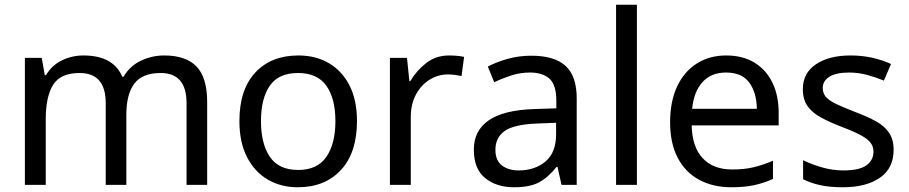

<svg xmlns="http://www.w3.org/2000/svg" viewBox="-20 -780 3835 810"><path d="M673 -546Q764 -546 809 -499.5Q854 -453 854 -349V0H767V-345Q767 -472 658 -472Q580 -472 546.5 -427Q513 -382 513 -296V0H426V-345Q426 -472 316 -472Q235 -472 204 -422Q173 -372 173 -278V0H85V-536H156L169 -463H174Q199 -505 241.5 -525.5Q284 -546 332 -546Q458 -546 496 -456H501Q528 -502 574.5 -524Q621 -546 673 -546Z M1486 -269Q1486 -136 1418.5 -63Q1351 10 1236 10Q1165 10 1109.5 -22.5Q1054 -55 1022 -117.5Q990 -180 990 -269Q990 -402 1057 -474Q1124 -546 1239 -546Q1312 -546 1367.5 -513.5Q1423 -481 1454.5 -419.5Q1486 -358 1486 -269ZM1081 -269Q1081 -174 1118.5 -118.5Q1156 -63 1238 -63Q1319 -63 1357 -118.5Q1395 -174 1395 -269Q1395 -364 1357 -418Q1319 -472 1237 -472Q1155 -472 1118 -418Q1081 -364 1081 -269Z M1875 -546Q1890 -546 1907.5 -544.5Q1925 -543 1938 -540L1927 -459Q1914 -462 1898.5 -464Q1883 -466 1869 -466Q1828 -466 1792 -443.5Q1756 -421 1734.5 -380.5Q1713 -340 1713 -286V0H1625V-536H1697L1707 -438H1711Q1737 -482 1778 -514Q1819 -546 1875 -546Z M2221 -545Q2319 -545 2366 -502Q2413 -459 2413 -365V0H2349L2332 -76H2328Q2293 -32 2254.5 -11Q2216 10 2148 10Q2075 10 2027 -28.5Q1979 -67 1979 -149Q1979 -229 2042 -272.5Q2105 -316 2236 -320L2327 -323V-355Q2327 -422 2298 -448Q2269 -474 2216 -474Q2174 -474 2136 -461.5Q2098 -449 2065 -433L2038 -499Q2073 -518 2121 -531.5Q2169 -545 2221 -545ZM2247 -259Q2147 -255 2108.5 -227Q2070 -199 2070 -148Q2070 -103 2097.5 -82Q2125 -61 2168 -61Q2236 -61 2281 -98.5Q2326 -136 2326 -214V-262Z M2667 0H2579V-760H2667Z M3044 -546Q3113 -546 3162.5 -516Q3212 -486 3238.5 -431.5Q3265 -377 3265 -304V-251H2898Q2900 -160 2944.5 -112.5Q2989 -65 3069 -65Q3120 -65 3159.5 -74.5Q3199 -84 3241 -102V-25Q3200 -7 3160 1.5Q3120 10 3065 10Q2989 10 2930.5 -21Q2872 -52 2839.5 -113.5Q2807 -175 2807 -264Q2807 -352 2836.5 -415Q2866 -478 2919.5 -512Q2973 -546 3044 -546ZM3043 -474Q2980 -474 2943.5 -433.5Q2907 -393 2900 -321H3173Q3172 -389 3141 -431.5Q3110 -474 3043 -474Z M3750 -148Q3750 -70 3692 -30Q3634 10 3536 10Q3480 10 3439.5 1Q3399 -8 3368 -24V-104Q3400 -88 3445.5 -74.5Q3491 -61 3538 -61Q3605 -61 3635 -82.5Q3665 -104 3665 -140Q3665 -160 3654 -176Q3643 -192 3614.5 -208Q3586 -224 3533 -244Q3481 -264 3444 -284Q3407 -304 3387 -332Q3367 -360 3367 -404Q3367 -472 3422.5 -509Q3478 -546 3568 -546Q3617 -546 3659.5 -536.5Q3702 -527 3739 -510L3709 -440Q3675 -454 3638 -464Q3601 -474 3562 -474Q3508 -474 3479.5 -456.5Q3451 -439 3451 -409Q3451 -387 3464 -371.5Q3477 -356 3507.5 -341.5Q3538 -327 3589 -307Q3640 -288 3676 -268Q3712 -248 3731 -219.5Q3750 -191 3750 -148Z"/></svg>

Font: Noto Sans Samaritan
Style: Regular
Weight: 400
Designer: Monotype Design Team
Foundry: Monotype Imaging Inc.
Version: Version 2.001; ttfautohint (v1.8.4.7-5d5b)